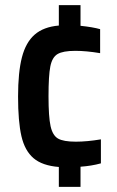

<svg xmlns="http://www.w3.org/2000/svg" viewBox="-20 -716 455 744"><path d="M371 -83Q335 -73 292 -70V8H208V-69Q144 -74 110 -103Q76 -132 63 -188.5Q50 -245 50 -342Q50 -436 65 -494Q80 -552 114.5 -582Q149 -612 208 -617V-696H292V-616Q340 -611 368 -603V-510Q314 -519 272 -519Q224 -519 203 -506.5Q182 -494 175 -458.5Q168 -423 168 -343Q168 -263 176 -227Q184 -191 205 -179Q226 -167 274 -167Q317 -167 371 -176Z"/></svg>

Font: Saira Semi Condensed Medium
Style: Regular
Weight: 500
Width: 4
Designer: Hector Gatti with collaboration of the Omnibus-Type team
Foundry: Omnibus-Type
Version: Version 1.001; ttfautohint (v1.8)